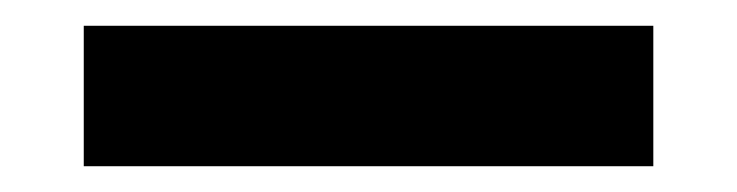

<svg xmlns="http://www.w3.org/2000/svg" viewBox="-20 -670 572 149"><path d="M487 -650V-541H45V-650Z"/></svg>

Font: Rambla
Style: Bold
Weight: 700
Designer: Martin Sommaruga
Foundry: Martin Sommaruga
Version: Version 1.001